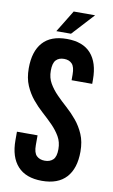

<svg xmlns="http://www.w3.org/2000/svg" viewBox="-95 -897 563 954"><g transform="rotate(10 187.0 -420.0)"><path d="M26 -532Q26 -617 66.5 -662.5Q107 -708 188 -708Q269 -708 309.5 -662.5Q350 -617 350 -532V-510H246V-539Q246 -577 231.5 -592.5Q217 -608 191 -608Q165 -608 150.5 -592.5Q136 -577 136 -539Q136 -503 152 -475.5Q168 -448 192 -423.5Q216 -399 243.5 -374.5Q271 -350 295 -321Q319 -292 335 -255Q351 -218 351 -168Q351 -83 309.5 -37.5Q268 8 187 8Q106 8 64.5 -37.5Q23 -83 23 -168V-211H127V-161Q127 -123 142.5 -108Q158 -93 184 -93Q210 -93 225.5 -108Q241 -123 241 -161Q241 -197 225 -224.5Q209 -252 185 -276.5Q161 -301 133.5 -325.5Q106 -350 82 -379Q58 -408 42 -445Q26 -482 26 -532ZM305 -848 203 -737H129L197 -848Z"/></g></svg>

Font: Bebas Neue
Style: Regular
Weight: 400
Designer: Ryoichi Tsunekawa
Foundry: Ryoichi Tsunekawa
Version: Version 1.300